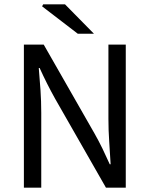

<svg xmlns="http://www.w3.org/2000/svg" viewBox="-20 -861 687 881"><path d="M89.6 0V-656.3H180.6L413.7 -248.4Q432.5 -215.4 450 -179.5Q467.4 -143.6 483.6 -107.3H487.6Q484.8 -158.4 481.1 -211.5Q477.5 -264.5 477.5 -315.4V-656.3H557.1V0H466.1L233 -407.9Q214.6 -440.9 196.3 -477Q178.1 -513.1 161.9 -549H157.9Q162.3 -499.9 165.8 -447.8Q169.3 -395.7 169.3 -343.2V0ZM336.8 -706.3 173.2 -831.9 178.1 -841H278.4L411 -706.3Z"/></svg>

Font: Source Sans 3
Style: Regular
Weight: 200
Designer: Paul D. Hunt
Foundry: Adobe
Version: Version 3.046;hotconv 1.0.118;makeotfexe 2.5.65603